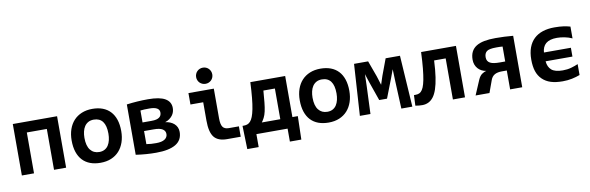

<svg xmlns="http://www.w3.org/2000/svg" viewBox="-54 -1204 5606 1823"><g transform="rotate(-10 2749.0 -292.5)"><path d="M372.1 0V-394H179.2V0H62V-496.1H488.8V0Z M1064.5 -252Q1064.5 -193.4 1047.9 -144.8Q1031.2 -96.2 1000 -61.5Q968.8 -26.9 923.3 -7.8Q877.9 11.2 819.8 11.2Q764.6 11.2 721.2 -4.9Q677.7 -21 647.5 -53Q617.2 -85 601.1 -133.1Q585 -181.2 585 -245.1Q585 -304.2 601.8 -352.5Q618.7 -400.9 650.1 -435.1Q681.6 -469.2 727.1 -488Q772.5 -506.8 829.6 -506.8Q885.3 -506.8 928.7 -490.5Q972.2 -474.1 1002.4 -441.9Q1032.7 -409.7 1048.6 -362.1Q1064.5 -314.5 1064.5 -252ZM940.4 -249Q940.4 -326.2 911.4 -365Q882.3 -403.8 825.7 -403.8Q794.4 -403.8 772.5 -391.6Q750.5 -379.4 736.3 -358.2Q722.2 -336.9 715.6 -308.6Q709 -280.3 709 -248Q709 -170.4 740.2 -131.1Q771.5 -91.8 825.7 -91.8Q855.5 -91.8 877.4 -103.8Q899.4 -115.7 913.1 -137Q926.8 -158.2 933.6 -187Q940.4 -215.8 940.4 -249Z M1356.4 8.8Q1306.6 8.8 1258.1 5.1Q1209.5 1.5 1160.6 -5.9V-491.2Q1263.7 -504.9 1366.7 -504.9Q1479 -504.9 1531.7 -473.9Q1584.5 -442.9 1584.5 -382.8Q1584.5 -363.3 1578.9 -345Q1573.2 -326.7 1561.5 -311.3Q1549.8 -295.9 1532.2 -283Q1514.6 -270 1490.2 -262.2Q1514.6 -259.3 1536.1 -250.5Q1557.6 -241.7 1574 -227.5Q1590.3 -213.4 1599.9 -193.1Q1609.4 -172.9 1609.4 -147.9Q1609.4 -67.9 1544.7 -29.5Q1480 8.8 1356.4 8.8ZM1461.4 -360.8Q1461.4 -388.2 1437.5 -402.1Q1413.6 -416 1366.2 -416Q1336.4 -416 1316.9 -415.3Q1297.4 -414.6 1277.8 -412.1V-296.9H1362.3Q1393.6 -296.9 1411.1 -301.5Q1428.7 -306.2 1439.7 -314.2Q1450.7 -322.3 1456.1 -334.2Q1461.4 -346.2 1461.4 -360.8ZM1371.6 -81.1Q1426.8 -81.1 1454.6 -99.6Q1482.4 -118.2 1482.4 -149.9Q1482.4 -180.2 1456.1 -197Q1429.7 -213.9 1371.1 -213.9H1277.8V-87.9Q1301.3 -84 1323.2 -82.5Q1345.2 -81.1 1371.6 -81.1Z M2009.3 -631.8Q2009.3 -615.7 2003.4 -601.6Q1997.6 -587.4 1987.1 -576.9Q1976.6 -566.4 1962.4 -560.3Q1948.2 -554.2 1931.6 -554.2Q1915 -554.2 1900.6 -560.3Q1886.2 -566.4 1875.7 -576.9Q1865.2 -587.4 1859.4 -601.6Q1853.5 -615.7 1853.5 -631.8Q1853.5 -647.9 1859.4 -662.1Q1865.2 -676.3 1875.7 -687Q1886.2 -697.8 1900.6 -703.9Q1915 -710 1931.6 -710Q1948.2 -710 1962.4 -703.9Q1976.6 -697.8 1987.1 -687Q1997.6 -676.3 2003.4 -662.1Q2009.3 -647.9 2009.3 -631.8ZM1878.4 -385.7H1755.4V-495.6H2000V-209Q2000 -150.4 2017.1 -126Q2034.2 -101.6 2075.2 -101.6H2172.4V-1.5H2041Q1954.1 -1.5 1916.3 -49.3Q1878.4 -97.2 1878.4 -209Z M2571.3 -396H2460.4Q2455.6 -331.5 2450.7 -283Q2445.8 -234.4 2438 -199Q2430.2 -163.6 2417.5 -139.4Q2404.8 -115.2 2393.1 -100.1H2571.3ZM2740.2 -100.1 2734.4 125H2624V0H2323.2V125H2213.4L2207 -100.1H2219.2Q2237.8 -100.1 2253.7 -105.5Q2269.5 -110.8 2283.2 -126Q2296.9 -141.1 2307.6 -168.5Q2318.4 -195.8 2327.1 -239.7Q2335.9 -283.7 2342 -346.7Q2348.1 -409.7 2352.1 -496.1H2688V-100.1Z M3263.7 -252Q3263.7 -193.4 3247.1 -144.8Q3230.5 -96.2 3199.2 -61.5Q3168 -26.9 3122.6 -7.8Q3077.1 11.2 3019 11.2Q2963.9 11.2 2920.4 -4.9Q2877 -21 2846.7 -53Q2816.4 -85 2800.3 -133.1Q2784.2 -181.2 2784.2 -245.1Q2784.2 -304.2 2801 -352.5Q2817.9 -400.9 2849.4 -435.1Q2880.9 -469.2 2926.3 -488Q2971.7 -506.8 3028.8 -506.8Q3084.5 -506.8 3127.9 -490.5Q3171.4 -474.1 3201.7 -441.9Q3231.9 -409.7 3247.8 -362.1Q3263.7 -314.5 3263.7 -252ZM3139.6 -249Q3139.6 -326.2 3110.6 -365Q3081.5 -403.8 3024.9 -403.8Q2993.7 -403.8 2971.7 -391.6Q2949.7 -379.4 2935.5 -358.2Q2921.4 -336.9 2914.8 -308.6Q2908.2 -280.3 2908.2 -248Q2908.2 -170.4 2939.5 -131.1Q2970.7 -91.8 3024.9 -91.8Q3054.7 -91.8 3076.7 -103.8Q3098.6 -115.7 3112.3 -137Q3126 -158.2 3132.8 -187Q3139.6 -215.8 3139.6 -249Z M3720.7 0 3709 -261.2 3704.6 -381.8 3673.8 -298.8 3603 -116.2H3527.8L3463.9 -298.8L3437 -381.8L3433.6 -263.2L3422.9 0H3320.8L3352.1 -496.1H3487.8L3543.9 -341.8L3570.8 -255.9L3597.7 -337.9L3656.7 -496.1H3794.9L3826.7 0Z M3860.8 -105Q3880.9 -104.5 3897.9 -107.4Q3915 -110.4 3929 -123.3Q3942.9 -136.2 3953.9 -161.9Q3964.8 -187.5 3973.4 -231.2Q3981.9 -274.9 3988.3 -339.6Q3994.6 -404.3 3998.5 -496.1H4334.5V0H4217.8V-396H4106.4Q4102.1 -302.7 4092 -235.8Q4082 -168.9 4066.4 -123Q4050.8 -77.1 4029.8 -50.3Q4008.8 -23.4 3982.4 -10.7Q3956.1 2 3924.6 2.4Q3893.1 2.9 3856.4 -3.9Z M4496.6 -141.1Q4511.7 -175.8 4533.2 -191.7Q4554.7 -207.5 4577.6 -211.9Q4553.2 -215.8 4533 -226.3Q4512.7 -236.8 4498 -253.4Q4483.4 -270 4475.3 -291.5Q4467.3 -313 4467.3 -338.9Q4467.3 -383.3 4483.2 -414.8Q4499 -446.3 4530.3 -466.1Q4561.5 -485.8 4608.2 -494.9Q4654.8 -503.9 4716.3 -503.9Q4759.3 -503.9 4801.8 -502Q4844.2 -500 4886.2 -496.1V0H4769.5V-182.1H4722.7Q4701.2 -182.1 4684.3 -178.7Q4667.5 -175.3 4653.6 -168Q4639.6 -160.6 4629.2 -147.5Q4618.7 -134.3 4613.3 -118.2L4570.3 0H4436.5ZM4593.3 -340.8Q4593.3 -319.8 4601.3 -306.2Q4609.4 -292.5 4625 -284.2Q4640.6 -275.9 4663.6 -272.5Q4686.5 -269 4716.3 -269H4769.5V-413.1Q4755.4 -414.6 4740.5 -414.8Q4725.6 -415 4708.5 -415Q4639.2 -415 4616.2 -396.5Q4593.3 -377.9 4593.3 -340.8Z M5147.5 -204.1Q5152.3 -148.4 5186 -119.6Q5219.7 -90.8 5293.5 -90.8Q5337.9 -90.8 5374.8 -101.1Q5411.6 -111.3 5442.4 -125V-20Q5406.7 -6.3 5365.2 2.4Q5323.7 11.2 5275.4 11.2Q5208.5 11.2 5161.1 -3.9Q5113.8 -19 5080.3 -51.5Q5046.9 -84 5031.5 -130.9Q5016.1 -177.7 5016.1 -243.2Q5016.1 -309.6 5034.4 -358.9Q5052.7 -408.2 5087.4 -441.2Q5122.1 -474.1 5171.9 -490.5Q5221.7 -506.8 5284.2 -506.8Q5336.4 -506.8 5372.3 -501.5Q5408.2 -496.1 5437 -487.8V-374Q5403.3 -389.6 5364.3 -397.2Q5325.2 -404.8 5291 -404.8Q5255.9 -404.8 5229 -397.2Q5202.1 -389.6 5184.3 -374.3Q5166.5 -358.9 5157.2 -336.7Q5147.9 -314.5 5146.5 -289.1H5406.2V-204.1Z"/></g></svg>

Font: Code New Roman
Style: Bold
Weight: 700
Monospace: yes
Designer: Sam Radian
Foundry: Code New Roman
Version: Version 1.508 October 19, 2014